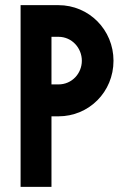

<svg xmlns="http://www.w3.org/2000/svg" viewBox="-20 -726 481 746"><path d="M60 0H180V-274H207C326 -274 421 -369 421 -490C421 -610 326 -706 207 -706H60ZM180 -398V-583H207C260 -583 298 -539 298 -490C298 -441 260 -398 207 -398Z"/></svg>

Font: Lineal
Style: Bold
Weight: 700
Designer: Created by Frank Adebiaye with contributions from Anton Moglia & Ariel Martín Pérez
Created by Frank ADEBIAYE with FontF
Foundry: Velvetyne Type Foundry
Version: Version 2.000;Glyphs 3.2 (3227)